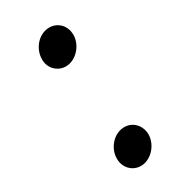

<svg xmlns="http://www.w3.org/2000/svg" viewBox="-179 -587 633 633"><g transform="rotate(-45 137.0 -270.5)"><path d="M152 -407C189 -407 224 -438 229 -473C235 -511 208 -541 171 -541C135 -541 101 -511 95 -473C90 -438 116 -407 152 -407ZM38 -66C33 -31 59 0 95 0C132 0 167 -31 172 -66C177 -104 151 -134 114 -134C78 -134 43 -104 38 -66Z"/></g></svg>

Font: Mluvka Light
Style: Italic
Weight: 300
Italic angle: -8°
Designer: Modified by Jiří Krblich, Original typeface by Gumpita Rahayu
Foundry: Gumpita Rahayu & Jiří Krblich
Version: Version 2.000;Glyphs 3.1.1 (3134)